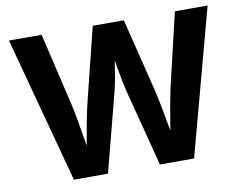

<svg xmlns="http://www.w3.org/2000/svg" viewBox="-79 -835 1188 942"><g transform="rotate(-10 515.5 -364.0)"><path d="M215.8 0 20.5 -727.5H183.1L267.6 -369.1Q277.8 -324.2 286.4 -274.2Q294.9 -224.1 303.2 -173.6Q311.5 -123 319.8 -76.2H292.5Q301.8 -123 310.3 -173.6Q318.8 -224.1 328.4 -274.2Q337.9 -324.2 349.1 -369.1L438 -727.5H592.8L681.6 -369.1Q692.4 -324.2 701.9 -274.2Q711.4 -224.1 720.2 -173.6Q729 -123 738.3 -76.2H710.4Q718.8 -123 726.8 -173.6Q734.9 -224.1 743.9 -274.2Q752.9 -324.2 762.7 -369.1L847.2 -727.5H1010.3L814.5 0H644.5L546.9 -376.5Q532.2 -435.1 521 -504.4Q509.8 -573.7 496.6 -647.9H533.7Q519 -575.2 509.3 -506.8Q499.5 -438.5 483.4 -376.5L385.7 0Z"/></g></svg>

Font: Inter 17pt
Style: Bold
Weight: 700
Version: Version 4.001;git-66647c0bb